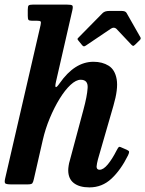

<svg xmlns="http://www.w3.org/2000/svg" viewBox="-22 -800 630 833"><path d="M533.5 -126Q502 -62.5 461.5 -24.8Q421 13 366 13Q322.5 13 298.2 -5.8Q274 -24.5 274 -61.5Q274 -69.5 275.8 -81.2Q277.5 -93 280.5 -102L340 -324Q356 -383 358.2 -418.5Q360.5 -454 328 -454Q308 -454 284 -431.8Q260 -409.5 236.8 -371.8Q213.5 -334 194 -287.2Q174.5 -240.5 163.5 -192L125 -23.5Q122 -9.5 118.2 -4.8Q114.5 0 97 0H27Q4.5 0 0.5 -4.8Q-3.5 -9.5 0.5 -26.5L154 -691Q157 -704 154 -707Q151 -710 138.5 -710H117Q104.5 -710 101.5 -714Q98.5 -718 98.5 -731.5V-757.5Q98.5 -772.5 102.2 -776.2Q106 -780 120.5 -780H268.5Q288 -780 291.8 -776Q295.5 -772 292 -756L221 -446Q211 -401.5 237 -439Q302 -532 383.5 -532Q422 -532 449.5 -514.8Q477 -497.5 484.2 -456Q491.5 -414.5 470 -341L403 -109Q401 -102.5 399 -91.8Q397 -81 397 -77.5Q397 -63.5 410 -63.5Q426.5 -63.5 445.8 -86.8Q465 -110 484 -147.5Q489.5 -158 492.8 -161.5Q496 -165 506.5 -159.5L528.5 -150Q538 -145.5 538.2 -141.2Q538.5 -137 533.5 -126ZM333.5 -605 318 -624Q313.5 -629.5 314.2 -631.5Q315 -633.5 321 -639.5L424 -744Q433.5 -752.5 451.5 -752.5H506.5Q522 -752.5 527 -744L587 -638.5Q591 -632 584 -625.5L564 -606Q558 -600.5 555.8 -600.8Q553.5 -601 548.5 -605.5L483 -675Q472.5 -684.5 459 -675.5L350 -602Q344 -598 340.5 -599.2Q337 -600.5 333.5 -605Z"/></svg>

Font: Besley* Narrow Semi
Style: Italic
Weight: 600
Width: 4
Italic angle: -13°
Designer: Owen Earl
Foundry: indestructible type*
Version: Version 3.000; ttfautohint (v1.8.3)